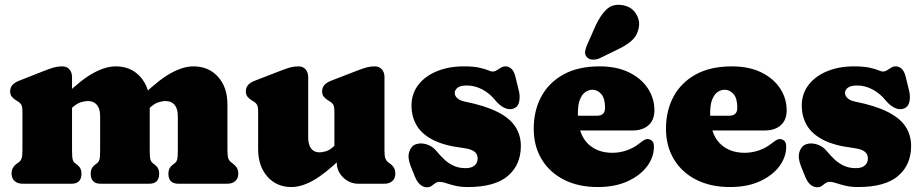

<svg xmlns="http://www.w3.org/2000/svg" viewBox="-20 -778 3908 813"><path d="M285 -452V-142Q285 -113.5 287.8 -103Q290.5 -92.5 298 -87L306 -81Q325 -67 325 -43Q325 0 283 0H76Q54.5 0 41.8 -11.5Q29 -23 29 -43Q29 -58 35.5 -68.5Q42 -79 54 -87L61 -92Q68 -97.5 71.5 -107Q75 -116.5 75 -142V-305Q75 -327.5 69.5 -335.8Q64 -344 55 -349L48 -353Q37 -360 30 -368.5Q23 -377 23 -391Q23 -407 32.5 -418Q42 -429 63 -437L167 -478Q192.5 -488 209 -492.5Q225.5 -497 244 -497Q263 -497 274 -484.2Q285 -471.5 285 -452ZM272 -310 234 -354 257 -376Q327 -443 377.5 -470Q428 -497 470 -497Q534.5 -497 574.2 -452.8Q614 -408.5 614 -337V-142Q614 -113.5 616.8 -103.2Q619.5 -93 627 -87L635 -81Q654 -67 654 -43Q654 0 612 0H406Q364 0 364 -43Q364 -67 383 -81L391 -87Q398.5 -92.5 401.2 -103Q404 -113.5 404 -142V-286Q404 -317.5 390.5 -333.8Q377 -350 353 -350Q337.5 -350 321.5 -344.8Q305.5 -339.5 289 -325ZM601 -310 563 -354 586 -376Q656 -443 706.5 -470Q757 -497 799 -497Q863.5 -497 903.2 -452.8Q943 -408.5 943 -337V-142Q943 -116.5 946.8 -107Q950.5 -97.5 957 -92L964 -87Q976 -78 982.5 -68Q989 -58 989 -43Q989 -23 976.5 -11.5Q964 0 942 0H735Q693 0 693 -43Q693 -67 712 -81L720 -87Q727.5 -92.5 730.2 -103Q733 -113.5 733 -142V-286Q733 -317.5 719.5 -333.8Q706 -350 682 -350Q666.5 -350 650.5 -344.8Q634.5 -339.5 618 -325Z M1406 -90V-110L1396 -112V-305Q1396 -327.5 1390.5 -335.8Q1385 -344 1376 -349L1369 -353Q1358 -360 1351 -368.5Q1344 -377 1344 -391Q1344 -407 1353.5 -418Q1363 -429 1384 -437L1490 -478Q1515.5 -488 1532 -492.5Q1548.5 -497 1567 -497Q1586 -497 1597 -484.2Q1608 -471.5 1608 -452V-142Q1608 -116.5 1611.8 -107Q1615.5 -97.5 1622 -92L1629 -87Q1641 -79 1647.5 -68.5Q1654 -58 1654 -43Q1654 -23 1641.5 -11.5Q1629 0 1607 0H1497Q1461 0 1433.5 -26.2Q1406 -52.5 1406 -90ZM1073 -146V-305Q1073 -327.5 1067.5 -335.8Q1062 -344 1053 -349L1046 -353Q1035 -360 1028 -368.5Q1021 -377 1021 -391Q1021 -407 1030.5 -418Q1040 -429 1061 -437L1167 -478Q1192.5 -488 1209 -492.5Q1225.5 -497 1244 -497Q1263 -497 1274 -484.2Q1285 -471.5 1285 -452V-197Q1285 -165.5 1297.2 -149.2Q1309.5 -133 1332 -133Q1347 -133 1361.8 -138Q1376.5 -143 1392 -157L1409 -173L1447 -129L1424 -107Q1355 -41 1305.5 -13.5Q1256 14 1214 14Q1151 14 1112 -30.5Q1073 -75 1073 -146Z M1956.5 -416Q1929.5 -416 1917.5 -406.5Q1905.5 -397 1905.5 -384Q1905.5 -376 1910.5 -368.8Q1915.5 -361.5 1924.8 -356Q1934 -350.5 1947.5 -348Q2034.5 -330.5 2086.8 -304Q2139 -277.5 2162.2 -241.5Q2185.5 -205.5 2185.5 -160Q2185.5 -80 2130.5 -33Q2075.5 14 1960.5 14Q1930.5 14 1907.8 8.5Q1885 3 1868.8 -2.5Q1852.5 -8 1841.5 -8Q1830.5 -8 1822.8 -2.2Q1815 3.5 1807.2 9.2Q1799.5 15 1788.5 15Q1773 15 1759.8 4.2Q1746.5 -6.5 1736.5 -31L1718.5 -76Q1705 -110.5 1712.8 -135Q1720.5 -159.5 1740.5 -167Q1761.5 -174.5 1786.5 -166.8Q1811.5 -159 1828.5 -138Q1844.5 -118.5 1862 -102.2Q1879.5 -86 1901.2 -76Q1923 -66 1951.5 -66Q1977 -66 1989.8 -77.5Q2002.5 -89 2002.5 -107Q2002.5 -119 1996.5 -128Q1990.5 -137 1976.2 -143Q1962 -149 1937.5 -152Q1860 -161.5 1812.8 -186Q1765.5 -210.5 1744 -247.5Q1722.5 -284.5 1722.5 -331Q1722.5 -381 1751 -418.2Q1779.5 -455.5 1829.5 -476.2Q1879.5 -497 1944.5 -497Q1984.5 -497 2009.2 -491.5Q2034 -486 2047 -480.5Q2060 -475 2064.5 -475Q2075 -475 2083.8 -480.5Q2092.5 -486 2101.2 -491.5Q2110 -497 2120.5 -497Q2134 -497 2145.2 -487Q2156.5 -477 2162.5 -453L2176.5 -396Q2183.5 -369 2178 -346Q2172.5 -323 2150.5 -317Q2133.5 -312.5 2114.2 -322.2Q2095 -332 2078.5 -352Q2054.5 -382 2022.8 -399Q1991 -416 1956.5 -416Z M2751 -311Q2751 -270 2726.2 -247.8Q2701.5 -225.5 2657 -225.5H2375.5V-288H2508Q2542 -288 2542 -321.5Q2542 -362 2525.8 -380Q2509.5 -398 2489 -398Q2472.5 -398 2458.2 -388Q2444 -378 2435.5 -356.2Q2427 -334.5 2427 -298.5Q2427 -213.5 2466.8 -172.2Q2506.5 -131 2573 -131Q2603.5 -131 2633 -141Q2662.5 -151 2686.5 -170Q2701 -181.5 2709 -185.8Q2717 -190 2724.5 -189Q2733.5 -188.5 2741.2 -181.5Q2749 -174.5 2749 -157Q2749 -112.5 2719.8 -73.5Q2690.5 -34.5 2637.2 -10.2Q2584 14 2511 14Q2429 14 2368 -17Q2307 -48 2273.5 -103.8Q2240 -159.5 2240 -233Q2240 -309.5 2272 -369Q2304 -428.5 2366.2 -462.8Q2428.5 -497 2519 -497Q2591.5 -497 2643.5 -471.5Q2695.5 -446 2723.2 -403.8Q2751 -361.5 2751 -311ZM2500.5 -666Q2520.5 -711 2547.2 -737.2Q2574 -763.5 2617 -756Q2654 -749.5 2672.2 -721.2Q2690.5 -693 2685 -661.5Q2679.5 -631 2659.5 -610.5Q2639.5 -590 2597.5 -569.5L2519.5 -531.5Q2505.5 -525 2490 -525.5Q2474.5 -526 2465.5 -535.5Q2455.5 -546.5 2457.5 -559.8Q2459.5 -573 2466 -588Z M3311 -311Q3311 -270 3286.2 -247.8Q3261.5 -225.5 3217 -225.5H2935.5V-288H3068Q3102 -288 3102 -321.5Q3102 -362 3085.8 -380Q3069.5 -398 3049 -398Q3032.5 -398 3018.2 -388Q3004 -378 2995.5 -356.2Q2987 -334.5 2987 -298.5Q2987 -213.5 3026.8 -172.2Q3066.5 -131 3133 -131Q3163.5 -131 3193 -141Q3222.5 -151 3246.5 -170Q3261 -181.5 3269 -185.8Q3277 -190 3284.5 -189Q3293.5 -188.5 3301.2 -181.5Q3309 -174.5 3309 -157Q3309 -112.5 3279.8 -73.5Q3250.5 -34.5 3197.2 -10.2Q3144 14 3071 14Q2989 14 2928 -17Q2867 -48 2833.5 -103.8Q2800 -159.5 2800 -233Q2800 -309.5 2832 -369Q2864 -428.5 2926.2 -462.8Q2988.5 -497 3079 -497Q3151.5 -497 3203.5 -471.5Q3255.5 -446 3283.2 -403.8Q3311 -361.5 3311 -311Z M3609 -416Q3582 -416 3570 -406.5Q3558 -397 3558 -384Q3558 -376 3563 -368.8Q3568 -361.5 3577.2 -356Q3586.5 -350.5 3600 -348Q3687 -330.5 3739.2 -304Q3791.5 -277.5 3814.8 -241.5Q3838 -205.5 3838 -160Q3838 -80 3783 -33Q3728 14 3613 14Q3583 14 3560.2 8.5Q3537.5 3 3521.2 -2.5Q3505 -8 3494 -8Q3483 -8 3475.2 -2.2Q3467.5 3.5 3459.8 9.2Q3452 15 3441 15Q3425.5 15 3412.2 4.2Q3399 -6.5 3389 -31L3371 -76Q3357.5 -110.5 3365.2 -135Q3373 -159.5 3393 -167Q3414 -174.5 3439 -166.8Q3464 -159 3481 -138Q3497 -118.5 3514.5 -102.2Q3532 -86 3553.8 -76Q3575.5 -66 3604 -66Q3629.5 -66 3642.2 -77.5Q3655 -89 3655 -107Q3655 -119 3649 -128Q3643 -137 3628.8 -143Q3614.5 -149 3590 -152Q3512.5 -161.5 3465.2 -186Q3418 -210.5 3396.5 -247.5Q3375 -284.5 3375 -331Q3375 -381 3403.5 -418.2Q3432 -455.5 3482 -476.2Q3532 -497 3597 -497Q3637 -497 3661.8 -491.5Q3686.5 -486 3699.5 -480.5Q3712.5 -475 3717 -475Q3727.5 -475 3736.2 -480.5Q3745 -486 3753.8 -491.5Q3762.5 -497 3773 -497Q3786.5 -497 3797.8 -487Q3809 -477 3815 -453L3829 -396Q3836 -369 3830.5 -346Q3825 -323 3803 -317Q3786 -312.5 3766.8 -322.2Q3747.5 -332 3731 -352Q3707 -382 3675.2 -399Q3643.5 -416 3609 -416Z"/></svg>

Font: Fraunces SuperSoft Wonky
Style: Regular
Weight: 900
Version: Version 1.000;[b76b70a41]